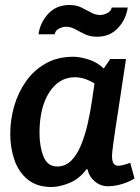

<svg xmlns="http://www.w3.org/2000/svg" viewBox="-20 -736 558 768"><path d="M421 -500H484Q469 -398 458.5 -331Q448 -264 442 -223.5Q436 -183 433 -161Q430 -139 429 -128Q428 -117 428 -109Q428 -96 433 -84.5Q438 -73 453 -73Q463 -73 477 -77Q491 -81 501 -85L518 -22Q496 -8 467 0.5Q438 9 412 9Q382 9 359 -10.5Q336 -30 330 -59H326Q297 -20 257.5 -4Q218 12 186 12Q128 12 91.5 -17.5Q55 -47 38 -95.5Q21 -144 21 -201Q21 -256 36.5 -310.5Q52 -365 83.5 -410Q115 -455 162.5 -482Q210 -509 274 -509Q298 -509 333 -498.5Q368 -488 395 -462ZM138 -204Q138 -150 154 -110Q170 -70 209 -70Q241 -70 264 -92.5Q287 -115 303 -153Q319 -191 330 -238Q341 -285 348 -334L358 -402Q318 -427 280 -427Q216 -427 177 -366.5Q138 -306 138 -204ZM491 -706Q484 -658 451.5 -623.5Q419 -589 368 -589Q341 -589 320 -599Q299 -609 281 -619Q263 -629 244 -629Q231 -629 216 -621.5Q201 -614 199 -599H134Q141 -647 173.5 -681.5Q206 -716 257 -716Q285 -716 305.5 -706Q326 -696 344 -686Q362 -676 381 -676Q394 -676 409 -683.5Q424 -691 427 -706Z"/></svg>

Font: Rosario
Style: Bold Italic
Weight: 700
Italic angle: -8.05°
Designer: Hector Gatti
Foundry: Omnibus Type
Version: Version 1.101; ttfautohint (v1.8.1.43-b0c9)